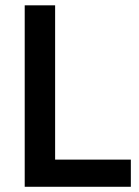

<svg xmlns="http://www.w3.org/2000/svg" viewBox="-20 -697 526 728"><path d="M73.7 -676.8H189V-91.8H476.1V11.2H73.7Z"/></svg>

Font: Pyidaungsu Book
Style: Bold
Weight: 700
Designer: Sun Tun
Foundry: MCF
Version: Version 1.008;February 27, 2020;FontCreator 11.0.0.2408 32-b